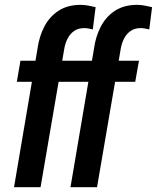

<svg xmlns="http://www.w3.org/2000/svg" viewBox="-20 -782 655 802"><path d="M149.4 0H38.6L136.7 -578.6Q143.6 -629.9 165.5 -671.6Q187.5 -713.4 225.6 -737.8Q263.7 -762.2 319.3 -761.7Q335 -761.2 349.6 -758.5Q364.3 -755.9 379.4 -752L367.7 -659.2Q358.9 -661.1 350.1 -662.8Q341.3 -664.6 332 -664.6Q306.6 -664.6 289.6 -652.6Q272.5 -640.6 262.5 -621.1Q252.4 -601.6 248.5 -578.6ZM324.7 -528.3 309.1 -440.4H50.3L65.4 -528.3ZM385.3 0H274.4L372.6 -578.6Q379.4 -629.9 401.4 -671.6Q423.3 -713.4 461.4 -737.8Q499.5 -762.2 555.2 -761.7Q570.8 -761.2 585.4 -758.5Q600.1 -755.9 615.2 -752L603.5 -659.2Q594.7 -661.1 585.9 -662.8Q577.1 -664.6 567.9 -664.6Q542.5 -664.6 525.4 -652.6Q508.3 -640.6 498.3 -621.1Q488.3 -601.6 484.4 -578.6ZM560.5 -528.3 544.9 -440.4H286.1L301.3 -528.3Z"/></svg>

Font: Roboto Condensed Medium
Style: Italic
Weight: 500
Italic angle: -12°
Designer: Christian Robertson
Foundry: Google
Version: Version 3.0; 2020